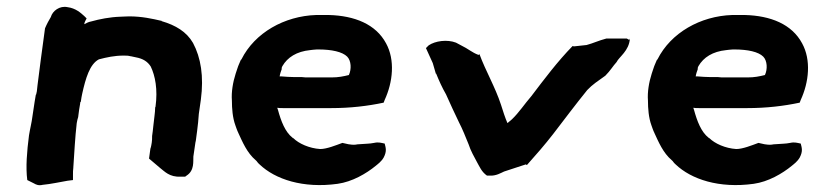

<svg xmlns="http://www.w3.org/2000/svg" viewBox="-20 -533 2407 563"><path d="M65 -136C59 -89 55 -43 60 -5L80 5C85 8 93 12 105 9C128 7 160 0 178 -3L194 -5V-20C194 -28 194 -35 195 -41V-42C198 -85 200 -129 205 -172L207 -182C209 -187 210 -193 210 -196C211 -206 213 -217 215 -229V-232L217 -235L219 -248C219 -249 221 -258 221 -258C231 -303 243 -345 270 -359C293 -365 316 -370 342 -370C351 -370 356 -370 363 -368H364L378 -365C400 -361 413 -352 422 -338C435 -311 443 -271 436 -220L435 -218C435 -210 434 -201 433 -193C430 -172 429 -153 426 -134V-132C426 -127 426 -121 425 -115C424 -109 423 -102 421 -97L417 -68L450 -40C462 -31 477 -13 510 -15H523L527 -18C551 -33 546 -61 547 -74L553 -115C555 -122 555 -129 556 -134L558 -149C560 -166 562 -181 563 -199L569 -241C578 -309 569 -364 546 -407C527 -440 495 -459 454 -471V-472H453C427 -478 396 -485 359 -485C349 -485 340 -484 333 -484C302 -483 272 -477 247 -470C241 -469 234 -466 227 -462C228 -469 231 -473 234 -479L227 -486C217 -495 202 -509 178 -512C155 -517 134 -501 129 -483C124 -475 117 -462 112 -450L100 -361C96 -334 94 -310 90 -283L88 -265L86 -256L85 -255C83 -242 80 -227 78 -211L75 -191C73 -174 68 -155 65 -136Z M660 -238C660 -215 662 -188 670 -166C672 -159 675 -153 677 -147L678 -146V-145C691 -117 704 -85 730 -63C734 -60 734 -57 741 -51C787 -7 869 20 970 6C1013 0 1054 -24 1082 -47C1088 -52 1098 -59 1105 -71C1115 -90 1111 -100 1108 -112C1098 -114 1090 -117 1077 -114C1062 -111 1054 -112 1032 -110H1030C1018 -108 1017 -108 1002 -110L984 -114C965 -107 938 -96 919 -96C887 -98 856 -112 840 -128H839L838 -129C816 -146 804 -178 795 -211C794 -213 794 -214 793 -217C797 -216 803 -216 810 -216H951C1007 -216 1058 -222 1105 -232L1108 -240C1132 -292 1139 -357 1112 -406C1082 -462 1020 -487 944 -489H907C814 -486 727 -437 688 -359L687 -358L686 -357C683 -349 679 -342 676 -332L671 -317C663 -292 658 -263 660 -238ZM800 -309C801 -316 804 -325 806 -330V-333C806 -334 806 -335 808 -339C823 -365 850 -382 889 -386C893 -387 900 -387 909 -388H913C953 -388 984 -381 998 -367C1010 -355 1011 -330 1003 -313C987 -309 972 -306 953 -306H885C877 -306 872 -306 865 -307H843C830 -307 819 -308 805 -309Z M1229 -392 1249 -348 1258 -317H1259C1268 -295 1276 -277 1288 -256C1300 -229 1313 -201 1326 -174C1336 -155 1345 -132 1354 -110C1360 -91 1371 -72 1379 -57C1386 -45 1392 -29 1408 -18H1416C1435 -17 1449 -26 1458 -30L1522 -51L1525 -49C1551 -78 1578 -109 1602 -140C1635 -183 1668 -227 1702 -269C1717 -285 1734 -296 1755 -311C1770 -326 1777 -339 1788 -351C1795 -366 1825 -384 1827 -420L1825 -416L1818 -420H1758C1735 -414 1719 -406 1700 -401L1663 -397L1659 -398C1615 -353 1576 -301 1538 -251C1518 -228 1502 -203 1481 -183L1468 -172C1461 -188 1455 -207 1449 -226C1432 -278 1404 -325 1386 -374L1383 -372C1364 -379 1353 -390 1332 -400L1317 -408C1291 -418 1256 -413 1237 -400Z M1880 -238C1880 -215 1882 -188 1890 -166C1892 -159 1895 -153 1897 -147L1898 -146V-145C1911 -117 1924 -85 1950 -63C1954 -60 1954 -57 1961 -51C2007 -7 2089 20 2190 6C2233 0 2274 -24 2302 -47C2308 -52 2318 -59 2325 -71C2335 -90 2331 -100 2328 -112C2318 -114 2310 -117 2297 -114C2282 -111 2274 -112 2252 -110H2250C2238 -108 2237 -108 2222 -110L2204 -114C2185 -107 2158 -96 2139 -96C2107 -98 2076 -112 2060 -128H2059L2058 -129C2036 -146 2024 -178 2015 -211C2014 -213 2014 -214 2013 -217C2017 -216 2023 -216 2030 -216H2171C2227 -216 2278 -222 2325 -232L2328 -240C2352 -292 2359 -357 2332 -406C2302 -462 2240 -487 2164 -489H2127C2034 -486 1947 -437 1908 -359L1907 -358L1906 -357C1903 -349 1899 -342 1896 -332L1891 -317C1883 -292 1878 -263 1880 -238ZM2020 -309C2021 -316 2024 -325 2026 -330V-333C2026 -334 2026 -335 2028 -339C2043 -365 2070 -382 2109 -386C2113 -387 2120 -387 2129 -388H2133C2173 -388 2204 -381 2218 -367C2230 -355 2231 -330 2223 -313C2207 -309 2192 -306 2173 -306H2105C2097 -306 2092 -306 2085 -307H2063C2050 -307 2039 -308 2025 -309Z"/></svg>

Font: Hussar Pisanka
Style: BdKur
Weight: 700
Designer: Robert Jablonski
Foundry: Cannot Into Space Fonts
Version: Version 1.070